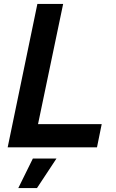

<svg xmlns="http://www.w3.org/2000/svg" viewBox="-20 -749 591 976"><path d="M19 0 170 -729H301L171 -107L162 -118H497L473 0ZM73 207 147 57H267L168 207Z"/></svg>

Font: Mona Sans ExtraLight SemiBold
Style: Italic
Weight: 600
Italic angle: -11.6951°
Version: Version 2.000